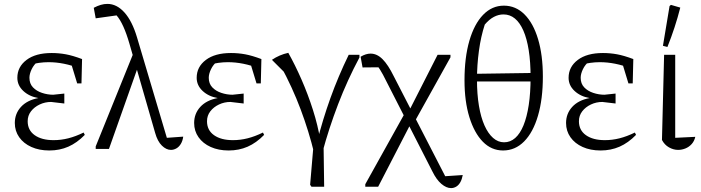

<svg xmlns="http://www.w3.org/2000/svg" viewBox="-20 -764 3596 985"><path d="M233 8Q181 8 141 -10Q101 -28 78.5 -60Q56 -92 56 -133Q56 -181 87.5 -215.5Q119 -250 177 -261Q130 -269 99.5 -297.5Q69 -326 69 -365Q69 -421 116 -456.5Q163 -492 245 -492Q282 -492 317.5 -485.5Q353 -479 401 -461L389 -413Q348 -429 308 -437Q268 -445 229 -445Q181 -445 130 -431L176 -451Q154 -433 142.5 -409Q131 -385 131 -365Q131 -335 149 -316Q167 -297 195.5 -287.5Q224 -278 253 -278L310 -284V-233L242 -241Q211 -241 183.5 -228Q156 -215 139 -193Q122 -171 122 -142Q122 -96 158 -70.5Q194 -45 255 -45Q293 -45 330.5 -54.5Q368 -64 409 -84L415 -72Q375 -31 330.5 -11.5Q286 8 233 8ZM376 -336 338 -461H401L398 -336Z M696 -444 539 0H471V-13L670 -505ZM836 -57 920 -63Q917 -41 907.5 -25.5Q898 -10 884.5 -2.5Q871 5 857 5Q833 5 810.5 -17Q788 -39 776 -82L644 -540Q614 -644 578 -685L471 -670L461 -724Q480 -734 497 -739Q514 -744 531 -744Q579 -744 618.5 -700Q658 -656 683 -572Z M1153 8Q1101 8 1061 -10Q1021 -28 998.5 -60Q976 -92 976 -133Q976 -181 1007.5 -215.5Q1039 -250 1097 -261Q1050 -269 1019.5 -297.5Q989 -326 989 -365Q989 -421 1036 -456.5Q1083 -492 1165 -492Q1202 -492 1237.5 -485.5Q1273 -479 1321 -461L1309 -413Q1268 -429 1228 -437Q1188 -445 1149 -445Q1101 -445 1050 -431L1096 -451Q1074 -433 1062.5 -409Q1051 -385 1051 -365Q1051 -335 1069 -316Q1087 -297 1115.5 -287.5Q1144 -278 1173 -278L1230 -284V-233L1162 -241Q1131 -241 1103.5 -228Q1076 -215 1059 -193Q1042 -171 1042 -142Q1042 -96 1078 -70.5Q1114 -45 1175 -45Q1213 -45 1250.5 -54.5Q1288 -64 1329 -84L1335 -72Q1295 -31 1250.5 -11.5Q1206 8 1153 8ZM1296 -336 1258 -461H1321L1318 -336Z M1592 23Q1565 -89 1522.5 -202.5Q1480 -316 1419 -428L1462 -370L1375 -457Q1394 -470 1415 -479Q1436 -488 1459 -493Q1494 -431 1527 -355.5Q1560 -280 1585.5 -200Q1611 -120 1623 -45L1617 3ZM1643 194H1578L1571 184L1589 -28L1640 -22ZM1607 -37Q1635 -149 1675 -260.5Q1715 -372 1769 -483H1824V-469Q1762 -353 1714.5 -229Q1667 -105 1634 18Z M2264 140 2354 134Q2350 156 2341.5 171Q2333 186 2320.5 193.5Q2308 201 2294 201Q2270 201 2244.5 179.5Q2219 158 2198 115L1961 -349Q1944 -384 1929.5 -407Q1915 -430 1901 -445L1948 -419L1840 -418L1830 -473Q1857 -489 1881 -489Q1914 -489 1942.5 -460.5Q1971 -432 2000 -373ZM1854 194V181L2055 -180L2074 -186L2225 -483H2291V-470L2110 -145L2092 -139L1920 194Z M2561 8Q2501 8 2457 -37Q2413 -82 2388 -163Q2363 -244 2363 -352Q2363 -469 2388 -555Q2413 -641 2458.5 -688Q2504 -735 2565 -735Q2626 -735 2671 -690Q2716 -645 2740.5 -563Q2765 -481 2765 -371Q2765 -256 2740 -170.5Q2715 -85 2669 -38.5Q2623 8 2561 8ZM2566 -34Q2598 -34 2623 -56Q2648 -78 2665.5 -120.5Q2683 -163 2692.5 -225Q2702 -287 2702 -368Q2702 -446 2692.5 -506Q2683 -566 2665 -607Q2647 -648 2621.5 -669Q2596 -690 2563 -690Q2538 -690 2514 -677.5Q2490 -665 2467 -638Q2447 -577 2437 -503.5Q2427 -430 2427 -356Q2427 -281 2437 -221.5Q2447 -162 2465.5 -120.5Q2484 -79 2509.5 -56.5Q2535 -34 2566 -34ZM2390 -346V-385L2736 -390V-346Z M3061 8Q3009 8 2969 -10Q2929 -28 2906.5 -60Q2884 -92 2884 -133Q2884 -181 2915.5 -215.5Q2947 -250 3005 -261Q2958 -269 2927.5 -297.5Q2897 -326 2897 -365Q2897 -421 2944 -456.5Q2991 -492 3073 -492Q3110 -492 3145.5 -485.5Q3181 -479 3229 -461L3217 -413Q3176 -429 3136 -437Q3096 -445 3057 -445Q3009 -445 2958 -431L3004 -451Q2982 -433 2970.5 -409Q2959 -385 2959 -365Q2959 -335 2977 -316Q2995 -297 3023.5 -287.5Q3052 -278 3081 -278L3138 -284V-233L3070 -241Q3039 -241 3011.5 -228Q2984 -215 2967 -193Q2950 -171 2950 -142Q2950 -96 2986 -70.5Q3022 -45 3083 -45Q3121 -45 3158.5 -54.5Q3196 -64 3237 -84L3243 -72Q3203 -31 3158.5 -11.5Q3114 8 3061 8ZM3204 -336 3166 -461H3229L3226 -336Z M3376 -46 3387 -483H3444V-57L3547 -62Q3542 -40 3528.5 -25Q3515 -10 3496.5 -2.5Q3478 5 3459 5Q3435 5 3412 -8Q3389 -21 3376 -46ZM3404 -523 3381 -529 3415 -733 3422 -739 3470 -725Q3457 -674 3440.5 -623.5Q3424 -573 3404 -523Z"/></svg>

Font: Piazzolla 24pt Light
Style: Regular
Weight: 300
Designer: Juan Pablo del Peral
Foundry: Huerta Tipografica
Version: Version 2.005